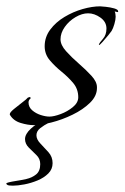

<svg xmlns="http://www.w3.org/2000/svg" viewBox="-75 -387 393 606"><path d="M32 8Q13 8 -10 1Q-33 -6 -44 -25V-27Q-44 -32 -31.5 -42.5Q-19 -53 -5 -63.5Q9 -74 13 -79L20 -81L22 -77Q15 -71 15 -64Q15 -49 26.5 -39Q38 -29 53.5 -24Q69 -19 81 -19Q95 -19 116.5 -27Q138 -35 155 -49Q172 -63 172 -80Q172 -106 156 -125Q140 -144 119 -161Q98 -178 82 -197Q66 -216 66 -241Q66 -270 83.5 -293.5Q101 -317 128.5 -333.5Q156 -350 186 -358.5Q216 -367 241 -367Q245 -367 259 -365.5Q273 -364 285.5 -360.5Q298 -357 298 -351Q298 -349 297 -349H295L287 -351Q290 -344 290 -334Q290 -325 286 -311Q282 -297 277 -289Q276 -287 267 -276Q258 -265 249 -255Q240 -245 238 -245L237 -247Q239 -252 250 -264.5Q261 -277 261 -297Q261 -318 242 -331.5Q223 -345 203 -345Q184 -345 163.5 -333Q143 -321 129.5 -302Q116 -283 116 -263Q116 -245 133.5 -225.5Q151 -206 173.5 -186.5Q196 -167 213.5 -148Q231 -129 231 -112V-109Q231 -84 209 -62.5Q187 -41 154 -25Q121 -9 87.5 -0.5Q54 8 32 8ZM-34 199Q-47 199 -51 197Q-55 195 -55 192Q-55 189 -24 184Q-10 182 8 178Q26 174 39 163.5Q52 153 52 131Q52 114 40 102.5Q28 91 16 79Q4 67 4 52Q4 36 22.5 19Q41 2 62 -5H65Q70 -5 74.5 -3.5Q79 -2 80 0Q64 8 52 17.5Q40 27 40 40Q40 53 52.5 66Q65 79 78 93.5Q91 108 91 128Q91 147 77.5 160.5Q64 174 43.5 182.5Q23 191 2 195Q-19 199 -34 199Z"/></svg>

Font: Beau Rivage
Style: Regular
Weight: 400
Designer: Robert E. Leuschke
Foundry: Robert E. Leuschke
Version: Version 1.010; ttfautohint (v1.8.3)